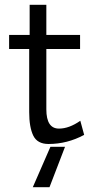

<svg xmlns="http://www.w3.org/2000/svg" viewBox="-20 -591 401 803"><path d="M18.1 -386.2V-444.8H104V-570.8H173.8V-444.8H314.9V-386.2H173.8V-133.8Q173.8 -52.7 227.1 -53.2Q269 -53.2 315.9 -85.9L332 -26.9Q261.2 11.2 183.1 11.2Q136.2 11.2 119.1 -23.9Q102.1 -59.1 102.1 -122.1V-386.2ZM117.2 191.9 190.9 22.9H252L187 191.9Z"/></svg>

Font: CMU Sans Serif
Style: Medium
Weight: 500
Version: Version 0.7.0